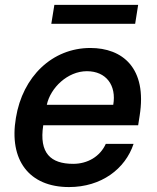

<svg xmlns="http://www.w3.org/2000/svg" viewBox="-20 -747 636 778"><path d="M259.6 11C390.6 11 487.6 -62.5 521.3 -164.1H408.7C385.7 -112.9 335.2 -83.1 276.6 -83.1C185.7 -83.1 137.8 -126.1 155.2 -239.3H539.8L545.8 -277.7C577.1 -472.3 475.5 -552.6 346.2 -552.6C192.5 -552.6 71.7 -437.5 44.4 -269.2C15.6 -99.1 97.3 11 259.6 11ZM169.7 -322.4C184.3 -391 253.9 -458.5 332 -458.5C410.5 -458.5 452.4 -400.9 438.9 -322.4ZM187.9 -650.6H527.7L539.8 -727.3H200.3Z"/></svg>

Font: Magic Ui Pro Semi Bold
Style: Italic
Weight: 600
Italic angle: -9.39999°
Designer: Stefan Endress, Andreas Faust
Version: Version 1.000;FEAKit 1.0